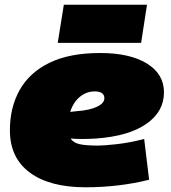

<svg xmlns="http://www.w3.org/2000/svg" viewBox="-20 -785 724 815"><path d="M613 -22Q549 -6 481 2Q413 10 343 10Q191 10 106.5 -52.5Q22 -115 22 -232Q22 -329 63.5 -403Q105 -477 190 -518.5Q275 -560 405 -560Q531 -560 603.5 -515.5Q676 -471 676 -393Q676 -311 601 -259Q526 -207 388 -197Q356 -195 329 -195Q302 -195 280 -197Q291 -179 318 -173Q345 -167 396 -167Q422 -167 475.5 -173Q529 -179 592 -195ZM382 -397Q347 -397 319 -374Q291 -351 278 -310Q285 -311 291.5 -311.5Q298 -312 305 -313Q361 -317 392 -332Q423 -347 423 -368Q423 -397 382 -397ZM225 -603 251 -765H604L579 -603Z"/></svg>

Font: Georama Expanded Black
Style: Italic
Weight: 900
Width: 7
Italic angle: -9°
Designer: Jean-Baptiste Levee
Foundry: Production Type
Version: Version 1.000